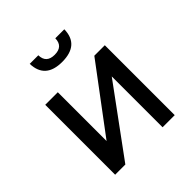

<svg xmlns="http://www.w3.org/2000/svg" viewBox="-178 -773 897 897"><g transform="rotate(-45 270.0 -325.0)"><path d="M213.9 -649.4Q214.8 -596.7 270 -596.7Q325.2 -596.7 326.2 -649.4H385.7Q383.8 -548.8 272 -548.3Q160.2 -547.9 157.2 -649.4ZM156.2 -140.6 397.5 -462.9H466.8V-1H386.7V-336.9L140.6 -1H73.2V-462.9H156.2Z"/></g></svg>

Font: BF_TEXT
Style: Regular
Weight: 400
Foundry: EA DICE
Version: Version 1.404